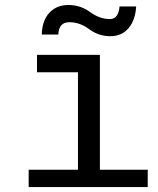

<svg xmlns="http://www.w3.org/2000/svg" viewBox="-20 -758 640 778"><path d="M96.2 0ZM129.9 -465.3V-535.6H384.8V-70.3H578.6V0H96.2V-70.3H295.9V-465.3ZM216.3 -618.2H149.4Q150.4 -673.8 179.7 -705.8Q209 -737.8 257.3 -737.8Q305.7 -737.8 345 -709.2Q384.3 -680.7 424.8 -680.7Q460.4 -680.7 464.4 -731.9H531.7Q528.8 -677.7 501.5 -644.5Q474.1 -611.3 426.8 -611.3Q379.4 -611.3 341.6 -639.6Q303.7 -668 261 -668Q218.3 -668 216.3 -618.2Z"/></svg>

Font: Oxygen Mono
Style: Regular
Weight: 400
Designer: Vernon Adams
Foundry: Vernon Adams
Version: Version 0.201; ttfautohint (v0.8) -r 50 -G 200 -x